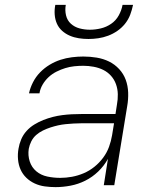

<svg xmlns="http://www.w3.org/2000/svg" viewBox="-20 -760 640 788"><path d="M208 8Q186 8 164 5Q142 2 122.5 -7Q103 -16 88 -30.5Q73 -45 64.5 -64Q56 -83 54 -105.5Q52 -128 56 -150Q59 -169 67 -188Q75 -207 89 -222.5Q103 -238 121 -249Q139 -260 158 -267.5Q177 -275 196.5 -280Q216 -285 235.5 -287.5Q255 -290 274 -291Q293 -292 313 -292H454L460 -331Q464 -352 463.5 -373.5Q463 -395 456 -414.5Q449 -434 435.5 -449Q422 -464 404 -473Q386 -482 364.5 -486Q343 -490 322 -490Q303 -490 284.5 -488Q266 -486 248 -480.5Q230 -475 212 -466Q194 -457 179.5 -443.5Q165 -430 155 -413Q145 -396 142 -377H99Q104 -400 115.5 -422.5Q127 -445 144.5 -463Q162 -481 183.5 -494Q205 -507 228 -514.5Q251 -522 275 -525Q299 -528 322 -528Q350 -528 377 -523.5Q404 -519 427.5 -507.5Q451 -496 469 -476.5Q487 -457 496 -432.5Q505 -408 506 -380Q507 -352 502 -324L449 0H406L423 -108Q407 -79 383 -56Q359 -33 330 -18.5Q301 -4 269.5 2Q238 8 208 8ZM227 -30Q251 -30 275.5 -34.5Q300 -39 323.5 -49Q347 -59 367.5 -75.5Q388 -92 403.5 -113Q419 -134 427.5 -157.5Q436 -181 440 -205L448 -254H313Q297 -254 281.5 -253Q266 -252 250 -250.5Q234 -249 218.5 -245.5Q203 -242 187.5 -237Q172 -232 156.5 -224.5Q141 -217 128.5 -206Q116 -195 108.5 -180Q101 -165 98 -149Q94 -122 102 -97.5Q110 -73 129 -57Q148 -41 174 -35.5Q200 -30 227 -30ZM343 -600Q323 -600 303.5 -603Q284 -606 266.5 -613.5Q249 -621 235 -633.5Q221 -646 213.5 -663Q206 -680 204.5 -700Q203 -720 207 -740H250Q246 -718 251 -697Q256 -676 271 -662.5Q286 -649 306.5 -643.5Q327 -638 349 -638Q371 -638 394 -643.5Q417 -649 436.5 -662.5Q456 -676 467.5 -697Q479 -718 483 -740H526Q522 -720 514.5 -700Q507 -680 493.5 -663Q480 -646 462 -633.5Q444 -621 424 -613.5Q404 -606 383.5 -603Q363 -600 343 -600Z"/></svg>

Font: Iosevka SS04 XLt Ex Obl
Style: Regular
Weight: 200
Width: 7
Italic angle: -9°
Monospace: yes
Designer: Belleve Invis
Foundry: Belleve Invis
Version: Version 19.0.0; ttfautohint (v1.8.4)